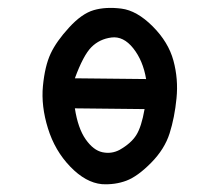

<svg xmlns="http://www.w3.org/2000/svg" viewBox="-20 -473 540 487"><path d="M238.3 -5.9Q197.3 -9.8 158.2 -50.3Q119.1 -90.8 101.6 -147.5Q84 -204.1 88.9 -254.9Q93.8 -305.7 108.4 -336.9Q123 -368.2 155.3 -403.3Q187.5 -438.5 217.8 -447.3Q248 -456.1 287.6 -451.2Q327.1 -446.3 367.2 -406.2Q407.2 -366.2 419.9 -319.3Q432.6 -272.5 427.7 -223.6Q422.9 -174.8 410.2 -134.8Q397.5 -94.7 363.3 -60.1Q329.1 -25.4 300.3 -14.6Q271.5 -3.9 238.3 -5.9ZM283.2 -92.8Q312.5 -109.4 325.7 -130.4Q338.9 -151.4 346.7 -196.3L169.9 -198.2Q177.7 -147.5 197.3 -119.6Q216.8 -91.8 239.7 -86.9Q262.7 -82 283.2 -92.8ZM350.6 -272.5Q342.8 -319.3 317.9 -350.6Q293 -381.8 262.7 -377.9Q232.4 -374 211.9 -353.5Q191.4 -333 169.9 -274.4Z"/></svg>

Font: NaikaiFont
Style: Regular
Weight: 400
Version: Version 1.67